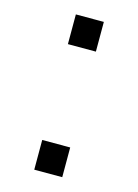

<svg xmlns="http://www.w3.org/2000/svg" viewBox="-88 -579 454 631"><g transform="rotate(15 139.0 -264.0)"><path d="M91.3 -427.2H186.5V-528.3H91.3ZM91.3 0H186.5V-101.1H91.3Z"/></g></svg>

Font: Arimo
Style: Regular
Weight: 400
Designer: Steve Matteson
Foundry: Monotype Imaging Inc.
Version: Version 1.32